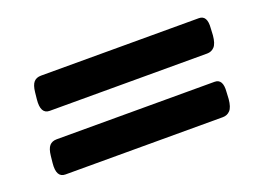

<svg xmlns="http://www.w3.org/2000/svg" viewBox="-53 -481 686 495"><g transform="rotate(-20 290.0 -233.5)"><path d="M57 -103Q32 -103 36 -142L38 -161Q40 -180 47 -188Q54 -196 67 -196H500Q523 -196 520 -161L519 -142Q517 -120 509 -111.5Q501 -103 489 -103ZM75 -271Q50 -271 54 -310L56 -329Q58 -348 65 -356Q72 -364 85 -364H518Q541 -364 538 -329L537 -310Q535 -288 527 -279.5Q519 -271 507 -271Z"/></g></svg>

Font: Asap Semi Expanded Semi Expanded SemiBold
Style: Italic
Weight: 600
Width: 6
Italic angle: -6°
Designer: Pablo Cosgaya
Foundry: Omnibus-Type
Version: Version 3.001; ttfautohint (v1.8.4.7-5d5b)